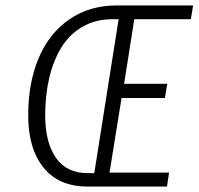

<svg xmlns="http://www.w3.org/2000/svg" viewBox="-20 -681 725 701"><path d="M298.8 0Q194.8 0 138.9 -69.1Q83 -138.2 83 -259.8Q83 -378.4 121.1 -468.8Q159.2 -559.1 232.9 -610.1Q306.6 -661.1 405.8 -661.1H685.1L676.8 -610.8H470.2L433.1 -375H590.8L582 -323.2H423.8L379.9 -50.8H597.2L589.8 0ZM300.8 -48.8H324.2L413.1 -610.8H390.1Q329.1 -610.8 281.5 -583.5Q233.9 -556.2 204.3 -508.1Q174.8 -460 159.9 -397Q145 -334 145 -259.8Q145 -161.1 184.1 -105Q223.1 -48.8 300.8 -48.8Z"/></svg>

Font: Office Code Pro Light Italic
Style: Regular
Weight: 300
Italic angle: -9°
Designer: Nathan Rutzky & Paul D. Hunt
Foundry: Adobe Systems Incorporated
Version: Version 1.004;PS 001.004;hotconv 1.0.70;makeotf.lib2.5.58329